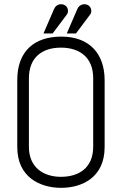

<svg xmlns="http://www.w3.org/2000/svg" viewBox="-20 -892 589 923"><path d="M483 -506C483 -635 409 -716 275 -716C147 -716 63 -648 63 -507V-185C63 -38 175 11 274 11C373 11 483 -38 483 -185ZM428 -187C428 -83 357 -42 273 -42C190 -42 119 -86 119 -186V-516C119 -618 185 -663 273 -663C362 -663 428 -617 428 -516ZM345 -731 414 -823C424 -837 419 -863 397 -870C380 -875 361 -869 352 -849L301 -731ZM233 -731 302 -823C312 -837 307 -863 285 -870C268 -875 249 -869 240 -849L189 -731Z"/></svg>

Font: Advent Pro
Style: Regular
Weight: 400
Designer: Andreas Kalpakidis
Foundry: Andreas Kalpakidis
Version: Version 2.002 2008